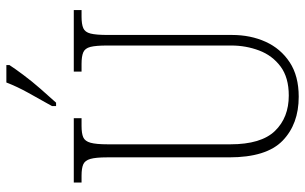

<svg xmlns="http://www.w3.org/2000/svg" viewBox="-202 -770 981 618"><g transform="rotate(-90 289.0 -460.5)"><path d="M287 10Q199 10 145.5 -42Q92 -94 92 -214V-607Q92 -643 87 -660.5Q82 -678 69.5 -683.5Q57 -689 33 -689H11V-714H218V-689H193Q169 -689 156.5 -683.5Q144 -678 139 -660Q134 -642 134 -605V-210Q134 -111 177 -66.5Q220 -22 291 -22Q349 -22 384.5 -48.5Q420 -75 436 -117.5Q452 -160 452 -207V-606Q452 -643 447.5 -660.5Q443 -678 430 -683.5Q417 -689 393 -689H368V-714H566V-689H545Q521 -689 508 -683.5Q495 -678 490.5 -660Q486 -642 486 -605V-205Q486 -145 464 -96.5Q442 -48 398 -19Q354 10 287 10ZM257 -784Q279 -823 299.5 -860Q320 -897 333 -931H389V-921Q378 -904 357.5 -876.5Q337 -849 312.5 -821Q288 -793 268 -771H257Z"/></g></svg>

Font: Noto Serif Tamil Condensed ExtraLight
Style: Italic
Weight: 200
Width: 3
Italic angle: -12°
Designer: Indian Type Foundry, Tom Grace, and the Monotype Design Team
Foundry: Monotype Imaging Inc.
Version: Version 2.003; ttfautohint (v1.8.4.7-5d5b)